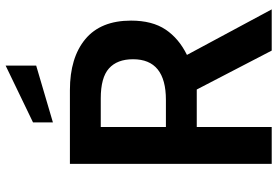

<svg xmlns="http://www.w3.org/2000/svg" viewBox="-168 -794 963 666"><g transform="rotate(-90 313.0 -461.5)"><path d="M418 -817 221 -759V-828L418 -923ZM205 0H77V-700H333Q445.5 -700 509.8 -646.5Q574 -593 574 -488Q574 -414.5 543 -368.2Q512 -322 455 -294L613 0H470L335 -260H330H205ZM205 -593V-367H299Q440 -367 440 -481Q440 -536 408.2 -564.5Q376.5 -593 304 -593Z"/></g></svg>

Font: Cabin
Style: Bold
Weight: 700
Designer: Pablo Impallari
Foundry: Pablo Impallari. http://www.impallari.com Igino Marini. http://www.ikern.com
Version: Version 3.001;hotconv 1.0.109;makeotfexe 2.5.65596